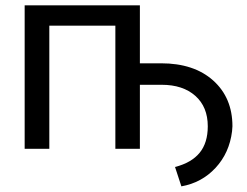

<svg xmlns="http://www.w3.org/2000/svg" viewBox="-20 -548 909 707"><path d="M495.1 -314.9H573.2Q694.3 -314.9 765.1 -251.5Q835.9 -188 835.9 -83L834.5 -64.5Q824.7 15.1 773.7 70.1Q722.7 125 647.9 138.2L624.5 66.9Q685.1 51.3 715.1 14.6Q745.1 -22 745.1 -83Q745.1 -154.3 699.2 -195.1Q653.3 -235.8 575.2 -235.8H495.1V0H404.8V-453.6H161.6V0H70.8V-528.3H495.1Z"/></svg>

Font: Noboto
Style: Regular
Weight: 400
Designer: Google
Version: Version 2.001101; 2014